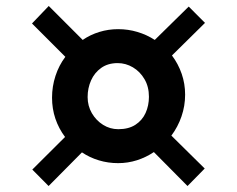

<svg xmlns="http://www.w3.org/2000/svg" viewBox="-20 -699 793 642"><path d="M197.5 -241Q176.5 -269 165.2 -302.2Q154 -335.5 154 -372.5Q154 -410 165.5 -445.2Q177 -480.5 198.5 -509L87 -620.5L143 -679L256.5 -565.5Q282 -583 312.2 -592.2Q342.5 -601.5 375 -601.5Q408.5 -601.5 439.5 -592.2Q470.5 -583 497.5 -565.5L611 -677L665.5 -622.5L555 -513.5Q576 -485.5 587.5 -452.2Q599 -419 599 -382.5Q599 -345 587 -310Q575 -275 553 -245.5L664.5 -135.5L607 -77L494.5 -190.5Q468.5 -173 438 -163.2Q407.5 -153.5 375 -153.5Q341.5 -153.5 310.8 -162.8Q280 -172 254 -189.5L142.5 -77L88 -132ZM375.5 -267Q410 -267 432.8 -281.8Q455.5 -296.5 466.8 -321.2Q478 -346 478 -375.5Q478 -409 463.2 -434.2Q448.5 -459.5 424.5 -473.8Q400.5 -488 373.5 -488Q341 -488 318.5 -472Q296 -456 284.5 -430.2Q273 -404.5 273 -374.5Q273 -345 287.2 -320.5Q301.5 -296 324.8 -281.5Q348 -267 375.5 -267Z"/></svg>

Font: Merriweather 48pt Black
Style: Regular
Weight: 900
Version: Version 2.100